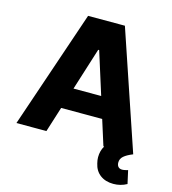

<svg xmlns="http://www.w3.org/2000/svg" viewBox="-129 -812 999 1112"><g transform="rotate(15 371.0 -256.0)"><path d="M20.5 0 260.7 -707H481.4L720.7 0Q685.1 14.2 667.2 29.8Q649.4 45.4 649.4 67.4Q649.4 84 657.7 93.3Q666 102.5 681.6 102.5Q690.4 102.5 703.9 99.1Q717.3 95.7 715.8 95.7L733.4 174.8Q696.3 195.3 653.3 195.3Q606 195.3 574.2 171.6Q542.5 147.9 533.2 104.5Q528.3 85 528.3 68.4Q528.3 30.3 546.4 0H542L494.1 -151.4H248L200.2 0ZM454.1 -278.3 374 -532.2H368.2L288.1 -278.3Z"/></g></svg>

Font: Pretendard Std ExtraBold
Style: Regular
Weight: 800
Designer: Base glyphs from Inter by Rasmus Andersson; Hangeul glyphs from Noto Sans CJK(Source Han Sans) by Jang Soo-young and Kan
Foundry: Kil Hyung-jin
Version: Version 1.309